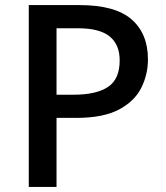

<svg xmlns="http://www.w3.org/2000/svg" viewBox="-20 -734 650 754"><path d="M293 -714Q432 -714 496.5 -658Q561 -602 561 -501Q561 -441 534.5 -388.5Q508 -336 446.5 -303.5Q385 -271 279 -271H202V0H93V-714ZM286 -623H202V-362H268Q358 -362 404 -392.5Q450 -423 450 -497Q450 -559 410.5 -591Q371 -623 286 -623Z"/></svg>

Font: Noto Sans Lao Medium
Style: Regular
Weight: 500
Designer: Monotype Design Team
Foundry: Monotype Imaging Inc.
Version: Version 2.003; ttfautohint (v1.8.4.7-5d5b)